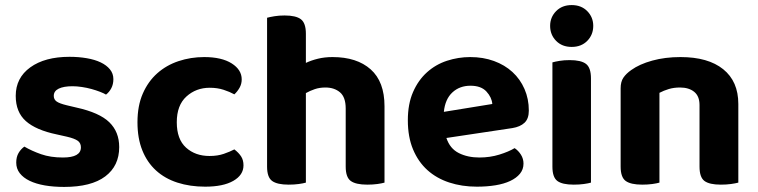

<svg xmlns="http://www.w3.org/2000/svg" viewBox="-20 -721 2988 757"><path d="M450 -141Q450 -67 395 -25.5Q340 16 233 16Q191 16 156.5 10Q122 4 97 -8Q72 -20 58 -38Q44 -56 44 -80Q44 -102 53 -117.5Q62 -133 76 -143Q105 -126 142 -113Q179 -100 228 -100Q299 -100 299 -140Q299 -157 286.5 -166Q274 -175 244 -182L204 -191Q122 -208 82 -243.5Q42 -279 42 -343Q42 -414 99.5 -455.5Q157 -497 254 -497Q290 -497 322 -491.5Q354 -486 377 -475Q400 -464 413.5 -447.5Q427 -431 427 -409Q427 -389 419 -373.5Q411 -358 398 -348Q390 -353 374.5 -359Q359 -365 341 -370Q323 -375 303 -378Q283 -381 266 -381Q231 -381 211.5 -371.5Q192 -362 192 -343Q192 -329 203 -321Q214 -313 243 -306L281 -297Q372 -277 411 -239Q450 -201 450 -141Z M807 -375Q753 -375 715 -340.5Q677 -306 677 -239Q677 -172 713.5 -139Q750 -106 806 -106Q838 -106 862.5 -114.5Q887 -123 904 -132Q921 -119 930.5 -104.5Q940 -90 940 -69Q940 -31 900 -8Q860 15 789 15Q729 15 679.5 -1Q630 -17 595 -49Q560 -81 541 -128.5Q522 -176 522 -239Q522 -304 543 -352Q564 -400 600 -432Q636 -464 684 -480Q732 -496 785 -496Q854 -496 893.5 -471Q933 -446 933 -408Q933 -390 924.5 -375Q916 -360 904 -349Q886 -359 861.5 -367Q837 -375 807 -375Z M1186 -1Q1176 2 1158 4.5Q1140 7 1118 7Q1073 7 1053 -7.5Q1033 -22 1033 -64V-651Q1044 -654 1062 -657Q1080 -660 1102 -660Q1147 -660 1166.5 -645Q1186 -630 1186 -588V-473Q1207 -483 1233.5 -489.5Q1260 -496 1291 -496Q1387 -496 1441.5 -447.5Q1496 -399 1496 -302V-1Q1486 2 1468 4.5Q1450 7 1428 7Q1383 7 1363 -7.5Q1343 -22 1343 -64V-293Q1343 -338 1320.5 -357Q1298 -376 1263 -376Q1240 -376 1221 -369.5Q1202 -363 1186 -354V-1Z M1740 -177Q1754 -135 1789 -117.5Q1824 -100 1870 -100Q1912 -100 1949 -111.5Q1986 -123 2009 -137Q2024 -127 2034 -111Q2044 -95 2044 -76Q2044 -53 2030 -36Q2016 -19 1991.5 -7.5Q1967 4 1933.5 9.5Q1900 15 1860 15Q1801 15 1751 -1.5Q1701 -18 1665 -50.5Q1629 -83 1608.5 -132Q1588 -181 1588 -247Q1588 -311 1608.5 -358Q1629 -405 1663.5 -436Q1698 -467 1742.5 -481.5Q1787 -496 1834 -496Q1885 -496 1927.5 -480.5Q1970 -465 2000.5 -437Q2031 -409 2048 -370Q2065 -331 2065 -285Q2065 -253 2048 -237Q2031 -221 2000 -216ZM1835 -383Q1792 -383 1763.5 -356.5Q1735 -330 1730 -280L1921 -311Q1919 -337 1898 -360Q1877 -383 1835 -383Z M2310 -1Q2300 2 2282 4.5Q2264 7 2242 7Q2197 7 2177.5 -7.5Q2158 -22 2158 -64V-475Q2168 -478 2186 -481Q2204 -484 2226 -484Q2271 -484 2290.5 -469Q2310 -454 2310 -412ZM2149 -619Q2149 -653 2172.5 -677Q2196 -701 2234 -701Q2272 -701 2295.5 -677Q2319 -653 2319 -619Q2319 -584 2295.5 -560Q2272 -536 2234 -536Q2196 -536 2172.5 -560Q2149 -584 2149 -619Z M2738 -307Q2738 -342 2717 -359Q2696 -376 2661 -376Q2637 -376 2617 -370Q2597 -364 2580 -355V-1Q2570 2 2552 4.5Q2534 7 2512 7Q2467 7 2447 -7.5Q2427 -22 2427 -64V-373Q2427 -399 2438 -415Q2449 -431 2469 -445Q2501 -468 2551.5 -482Q2602 -496 2663 -496Q2772 -496 2831.5 -448Q2891 -400 2891 -311V-1Q2880 2 2862 4.5Q2844 7 2822 7Q2777 7 2757.5 -7.5Q2738 -22 2738 -64V-307Z"/></svg>

Font: Baloo 2
Style: Bold
Weight: 700
Designer: Sarang Kulkarni and Ek Type
Foundry: Ek Type
Version: Version 1.640;hotconv 1.0.111;makeotfexe 2.5.65597; ttfautoh